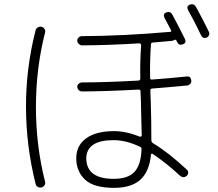

<svg xmlns="http://www.w3.org/2000/svg" viewBox="-20 -861 1040 916"><path d="M965.8 -681.6Q947.3 -674.8 938.5 -694.3Q903.3 -767.6 877 -813.5Q868.2 -832 885.7 -838.9Q904.3 -845.7 915 -828.1Q954.1 -756.8 976.6 -709Q980.5 -702.1 977.1 -693.4Q973.6 -684.6 965.8 -681.6ZM522.5 -7.8Q590.8 -7.8 621.6 -41Q652.3 -74.2 655.3 -148.4Q655.3 -157.2 649.4 -160.2Q582 -192.4 522.5 -192.4Q392.6 -192.4 391.6 -105.5Q392.6 -7.8 522.5 -7.8ZM647.5 -209Q650.4 -208 653.3 -210Q656.2 -211.9 656.2 -214.8Q655.3 -250 653.8 -305.7Q652.3 -361.3 652.3 -377.9Q650.4 -410.2 650.4 -425.8Q650.4 -433.6 640.6 -433.6Q476.6 -424.8 371.1 -424.8Q362.3 -424.8 355.5 -431.6Q348.6 -438.5 348.6 -447.3Q348.6 -456.1 356 -461.9Q363.3 -467.8 372.1 -467.8Q479.5 -467.8 640.6 -476.6Q648.4 -476.6 649.4 -486.3Q647.5 -564.5 653.3 -644.5Q653.3 -653.3 644.5 -654.3Q507.8 -645.5 372.1 -644.5Q363.3 -644.5 356 -651.4Q348.6 -658.2 348.6 -667Q348.6 -675.8 355 -682.1Q361.3 -688.5 370.1 -688.5Q568.4 -689.5 791 -709Q799.8 -709 795.9 -716.8Q794.9 -718.8 764.6 -776.4Q755.9 -794.9 773.4 -801.8Q792 -808.6 801.8 -792Q832 -736.3 862.3 -674.8Q871.1 -656.2 851.6 -649.4Q834 -642.6 825.2 -660.2Q824.2 -662.1 823.2 -664.1Q822.3 -666 821.3 -668Q818.4 -673.8 810.5 -669.9Q804.7 -666 799.8 -666Q733.4 -660.2 710 -658.2Q700.2 -658.2 700.2 -649.4Q694.3 -567.4 696.3 -489.3Q696.3 -481.4 704.1 -481.4Q785.2 -487.3 871.1 -496.1Q890.6 -498 892.6 -476.6Q893.6 -467.8 887.7 -460.9Q881.8 -454.1 873 -453.1Q780.3 -444.3 705.1 -438.5Q697.3 -438.5 697.3 -427.7Q697.3 -413.1 699.2 -377Q702.1 -295.9 702.1 -191.4Q702.1 -183.6 710 -177.7Q782.2 -134.8 871.1 -51.8Q877.9 -45.9 877.9 -37.1Q877.9 -28.3 871.1 -22.5Q855.5 -8.8 838.9 -22.5Q775.4 -82 708 -127Q706.1 -128.9 703.1 -127.4Q700.2 -126 700.2 -123Q692.4 -42 649.4 -3.4Q606.4 35.2 524.4 35.2Q426.8 35.2 385.3 -4.4Q343.8 -43.9 343.8 -105.5Q343.8 -167 391.1 -201.2Q438.5 -235.4 524.4 -235.4Q581.1 -235.4 647.5 -209ZM177.7 33.2Q168 35.2 159.7 30.3Q151.4 25.4 149.4 14.6Q104.5 -165 104 -350.1Q103.5 -535.2 149.4 -714.8Q151.4 -724.6 159.7 -730Q168 -735.4 177.7 -733.4Q186.5 -731.4 191.9 -723.6Q197.3 -715.8 195.3 -707Q151.4 -535.2 151.4 -350.1Q151.4 -165 195.3 6.8Q197.3 15.6 191.9 23.4Q186.5 31.2 177.7 33.2Z"/></svg>

Font: Rounded-X Mgen+ 2m light
Style: Regular
Weight: 200
Designer: [Source Han Sans]
Ryoko NISHIZUKA  (kana & ideographs); Paul D. Hunt (Latin, Greek & Cyrillic); Wenlong ZHANG  (bopomofo
Version: Version 1.059.20150602